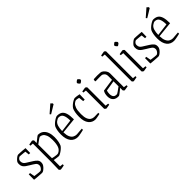

<svg xmlns="http://www.w3.org/2000/svg" viewBox="155 -1723 2964 2964"><g transform="rotate(-45 1637.5 -240.5)"><path d="M211 10Q202 10 181.5 8.5Q161 7 135.5 5.5Q110 4 86 1.5Q62 -1 47 -3L48 -120H76L90 -41Q106 -39 129 -35.5Q152 -32 174 -30Q196 -28 208 -28Q218 -28 231.5 -39.5Q245 -51 254.5 -68Q264 -85 264 -102Q264 -138 235.5 -159Q207 -180 162 -206Q129 -226 104.5 -243Q80 -260 66 -282.5Q52 -305 52 -339Q52 -349 53 -359Q54 -369 58 -378Q66 -393 83.5 -410.5Q101 -428 119.5 -440Q138 -452 149 -452Q162 -452 192 -450.5Q222 -449 252.5 -446.5Q283 -444 299 -442L297 -337H266L259 -404Q248 -406 224 -408.5Q200 -411 177 -413Q154 -415 146 -415Q140 -415 128.5 -407.5Q117 -400 107.5 -387Q98 -374 98 -356Q98 -325 110 -307.5Q122 -290 142.5 -277.5Q163 -265 188 -249Q215 -232 245 -213Q275 -194 295.5 -171Q316 -148 316 -116Q316 -108 315 -98.5Q314 -89 311 -79Q304 -60 286 -39.5Q268 -19 247.5 -4.5Q227 10 211 10Z M577 -452Q632 -452 667.5 -424.5Q703 -397 720 -350Q737 -303 737 -245Q737 -191 728 -149Q719 -107 707 -83Q690 -59 663 -37.5Q636 -16 611.5 -3Q587 10 577 10Q565 10 536 6Q507 2 477 -3V134L529 140V164Q520 167 503 170Q486 173 470 175.5Q454 178 450 178Q447 178 436 168.5Q425 159 425 155L429 -12V-411L379 -415V-439Q387 -441 403.5 -444Q420 -447 434.5 -449.5Q449 -452 453 -452Q455 -452 466 -443Q477 -434 477 -430L476 -375Q495 -390 517 -408Q539 -426 556 -439Q573 -452 577 -452ZM579 -410Q575 -410 556.5 -398Q538 -386 516 -369.5Q494 -353 477 -341L478 -43Q495 -39 518.5 -34Q542 -29 564 -27.5Q586 -26 598 -30Q647 -51 666 -100Q685 -149 685 -236Q685 -302 669.5 -340Q654 -378 630 -394Q606 -410 579 -410Z M1126 -14Q1105 -9 1079.5 -3.5Q1054 2 1031 6Q1008 10 995 10Q920 10 877 -44.5Q834 -99 834 -204Q834 -252 842 -293Q850 -334 863 -358Q880 -383 907 -404.5Q934 -426 959 -439Q984 -452 995 -452Q1045 -452 1077.5 -432Q1110 -412 1126 -363Q1142 -314 1142 -227L885 -200Q887 -134 904.5 -97.5Q922 -61 949.5 -46Q977 -31 1008 -31Q1013 -31 1035 -33Q1057 -35 1083 -37Q1109 -39 1126 -40ZM939 -391Q911 -369 898.5 -328Q886 -287 885 -228L1089 -254Q1089 -329 1069 -372.5Q1049 -416 995 -416Q972 -416 939 -391ZM947 -531 932 -549 1058 -659 1085 -633V-615Q1056 -597 1019 -574.5Q982 -552 947 -531Z M1378 10Q1309 10 1267 -43Q1225 -96 1225 -198Q1225 -251 1233 -293Q1241 -335 1254 -359Q1271 -384 1297.5 -405.5Q1324 -427 1349 -439.5Q1374 -452 1384 -452Q1399 -452 1427 -448.5Q1455 -445 1478 -439L1475 -325H1442L1433 -405Q1420 -409 1404.5 -412Q1389 -415 1377 -415Q1358 -415 1330 -392Q1307 -373 1291.5 -331Q1276 -289 1276 -207Q1276 -140 1291.5 -102Q1307 -64 1333 -47.5Q1359 -31 1391 -31L1479 -33V-8Q1466 -5 1444.5 -0.5Q1423 4 1404 7Q1385 10 1378 10Z M1574 -598Q1575 -601 1583.5 -608Q1592 -615 1601 -621.5Q1610 -628 1612 -628Q1616 -628 1625.5 -620Q1635 -612 1642.5 -602.5Q1650 -593 1648 -589L1645 -575Q1644 -573 1635.5 -566Q1627 -559 1618 -553Q1609 -547 1606 -547Q1602 -547 1593.5 -555.5Q1585 -564 1578 -573.5Q1571 -583 1572 -586ZM1614 10Q1611 10 1599 0Q1587 -10 1587 -14V-411L1537 -417V-440Q1555 -443 1579.5 -447.5Q1604 -452 1610 -452Q1614 -452 1625.5 -442.5Q1637 -433 1637 -428V-31L1687 -25V-2Q1669 1 1644.5 5.5Q1620 10 1614 10Z M1889 9Q1825 13 1791 -19.5Q1757 -52 1757 -112Q1757 -173 1783 -213L1989 -243V-321Q1989 -362 1969.5 -383Q1950 -404 1924 -407Q1915 -408 1892 -408Q1869 -408 1842 -407.5Q1815 -407 1795 -406L1787 -416L1795 -449Q1835 -452 1873 -452Q1911 -452 1941 -449Q1963 -448 1985.5 -430Q2008 -412 2023 -387Q2038 -362 2038 -336V-33L2089 -25V-2Q2058 3 2039 6.5Q2020 10 2014 10Q2009 10 1999.5 0.5Q1990 -9 1990 -13L1991 -67Q1955 -38 1925 -14.5Q1895 9 1889 9ZM1806 -116Q1806 -76 1824 -52.5Q1842 -29 1887 -32Q1894 -33 1924 -54Q1954 -75 1989 -101V-211L1816 -182Q1811 -168 1808.5 -150.5Q1806 -133 1806 -116Z M2210 10Q2207 10 2196.5 0.5Q2186 -9 2186 -13V-598L2135 -603V-627Q2135 -627 2152 -630Q2169 -633 2187.5 -636.5Q2206 -640 2211 -640Q2214 -640 2224.5 -630.5Q2235 -621 2235 -618V-32L2285 -27V-4Q2285 -4 2268 -0.5Q2251 3 2233 6.5Q2215 10 2210 10Z M2390 -598Q2391 -601 2399.5 -608Q2408 -615 2417 -621.5Q2426 -628 2428 -628Q2432 -628 2441.5 -620Q2451 -612 2458.5 -602.5Q2466 -593 2464 -589L2461 -575Q2460 -573 2451.5 -566Q2443 -559 2434 -553Q2425 -547 2422 -547Q2418 -547 2409.5 -555.5Q2401 -564 2394 -573.5Q2387 -583 2388 -586ZM2430 10Q2427 10 2415 0Q2403 -10 2403 -14V-411L2353 -417V-440Q2371 -443 2395.5 -447.5Q2420 -452 2426 -452Q2430 -452 2441.5 -442.5Q2453 -433 2453 -428V-31L2503 -25V-2Q2485 1 2460.5 5.5Q2436 10 2430 10Z M2749 10Q2740 10 2719.5 8.5Q2699 7 2673.5 5.5Q2648 4 2624 1.5Q2600 -1 2585 -3L2586 -120H2614L2628 -41Q2644 -39 2667 -35.5Q2690 -32 2712 -30Q2734 -28 2746 -28Q2756 -28 2769.5 -39.5Q2783 -51 2792.5 -68Q2802 -85 2802 -102Q2802 -138 2773.5 -159Q2745 -180 2700 -206Q2667 -226 2642.5 -243Q2618 -260 2604 -282.5Q2590 -305 2590 -339Q2590 -349 2591 -359Q2592 -369 2596 -378Q2604 -393 2621.5 -410.5Q2639 -428 2657.5 -440Q2676 -452 2687 -452Q2700 -452 2730 -450.5Q2760 -449 2790.5 -446.5Q2821 -444 2837 -442L2835 -337H2804L2797 -404Q2786 -406 2762 -408.5Q2738 -411 2715 -413Q2692 -415 2684 -415Q2678 -415 2666.5 -407.5Q2655 -400 2645.5 -387Q2636 -374 2636 -356Q2636 -325 2648 -307.5Q2660 -290 2680.5 -277.5Q2701 -265 2726 -249Q2753 -232 2783 -213Q2813 -194 2833.5 -171Q2854 -148 2854 -116Q2854 -108 2853 -98.5Q2852 -89 2849 -79Q2842 -60 2824 -39.5Q2806 -19 2785.5 -4.5Q2765 10 2749 10Z M3225 -14Q3204 -9 3178.5 -3.5Q3153 2 3130 6Q3107 10 3094 10Q3019 10 2976 -44.5Q2933 -99 2933 -204Q2933 -252 2941 -293Q2949 -334 2962 -358Q2979 -383 3006 -404.5Q3033 -426 3058 -439Q3083 -452 3094 -452Q3144 -452 3176.5 -432Q3209 -412 3225 -363Q3241 -314 3241 -227L2984 -200Q2986 -134 3003.5 -97.5Q3021 -61 3048.5 -46Q3076 -31 3107 -31Q3112 -31 3134 -33Q3156 -35 3182 -37Q3208 -39 3225 -40ZM3038 -391Q3010 -369 2997.5 -328Q2985 -287 2984 -228L3188 -254Q3188 -329 3168 -372.5Q3148 -416 3094 -416Q3071 -416 3038 -391ZM3046 -531 3031 -549 3157 -659 3184 -633V-615Q3155 -597 3118 -574.5Q3081 -552 3046 -531Z"/></g></svg>

Font: Grenze Gotisch ExtraLight
Style: Regular
Weight: 200
Designer: Renata Polastri
Foundry: Omnibus-Type
Version: Version 1.001